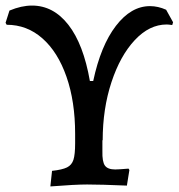

<svg xmlns="http://www.w3.org/2000/svg" viewBox="-43 -663 642 690"><path d="M579 -583 576 -573Q562 -575 556 -575Q494 -575 441.5 -519Q389 -463 357.5 -367.5Q326 -272 326 -158L325 -160V-120Q324 -82 334 -68Q344 -54 371 -54Q383 -54 419 -57L422 -52L413 4Q319 0 270 0Q227 0 138 7L144 -49Q181 -53 198 -61.5Q215 -70 221 -89Q227 -108 227 -148V-182Q227 -298 196 -387Q165 -476 109.5 -525Q54 -574 -19 -574L-23 -581L-9 -625Q34 -643 72 -643Q149 -643 203 -573.5Q257 -504 280 -372H292Q319 -499 373.5 -570Q428 -641 496 -641Q525 -641 554 -628Z"/></svg>

Font: Alegreya Medium
Style: Regular
Weight: 500
Designer: Juan Pablo del Peral
Foundry: Huerta Tipografica
Version: Version 2.007; ttfautohint (v1.6)